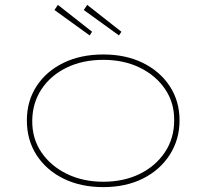

<svg xmlns="http://www.w3.org/2000/svg" viewBox="-20 -756 845 786"><path d="M403 10Q310 10 239.5 -25Q169 -60 129.5 -121.5Q90 -183 90 -263Q90 -342 129.5 -403Q169 -464 239.5 -498.5Q310 -533 403 -533Q495 -533 565 -498.5Q635 -464 675 -403Q715 -342 715 -263Q715 -185 675 -122.5Q635 -60 565 -25Q495 10 403 10ZM403 -12Q486 -12 551 -43.5Q616 -75 654.5 -132Q693 -189 693 -263Q694 -335 656 -391Q618 -447 552.5 -479Q487 -511 403 -511Q318 -511 252.5 -479Q187 -447 150 -391Q113 -335 112 -263Q111 -189 149.5 -132.5Q188 -76 254 -44Q320 -12 403 -12ZM467 -611 323 -715 337 -736 477 -626ZM347 -611 203 -715 217 -736 357 -626Z"/></svg>

Font: Lexend Giga Thin
Style: Regular
Weight: 250
Version: Version 1.007